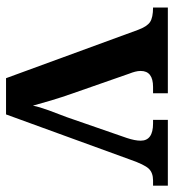

<svg xmlns="http://www.w3.org/2000/svg" viewBox="10 -586 576 636"><g transform="rotate(90 298.0 -268.0)"><path d="M79 -437Q68 -467 53 -477Q38 -487 5 -487V-536H289V-487H268Q215 -487 215 -446Q215 -437 217.5 -427.5Q220 -418 224 -408L290 -219Q302 -185 312.5 -150Q323 -115 330 -89Q334 -110 345.5 -141.5Q357 -173 368 -201L437 -400Q446 -427 446 -446Q446 -487 389 -487H377V-536H595V-487H578Q552 -487 538.5 -472.5Q525 -458 509 -412L359 0H239Z"/></g></svg>

Font: Noto Serif Myanmar SemiBold
Style: Regular
Weight: 600
Designer: Ben Mitchell and the Monotype Design Team
Foundry: Monotype Imaging Inc.
Version: Version 2.106; ttfautohint (v1.8.4.7-5d5b)